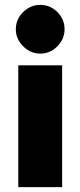

<svg xmlns="http://www.w3.org/2000/svg" viewBox="-20 -768 330 788"><path d="M55 0V-500H235V0ZM145 -548Q105 -548 75 -578Q45 -608 45 -648Q45 -689 75 -718.5Q105 -748 145 -748Q186 -748 215.5 -718.5Q245 -689 245 -648Q245 -608 215.5 -578Q186 -548 145 -548Z"/></svg>

Font: Figtree Light Black
Style: Regular
Weight: 900
Version: Version 2.000